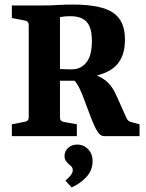

<svg xmlns="http://www.w3.org/2000/svg" viewBox="-20 -597 642 842"><path d="M32 0V-52L89 -63Q106 -66 106 -83V-487Q106 -504 89 -507L32 -518V-573H171Q203 -573 232 -575Q261 -577 300 -577Q422 -577 475 -542Q528 -507 528 -424Q528 -376 513.5 -345.5Q499 -315 476 -298Q453 -281 426.5 -272.5Q400 -264 376 -258L341 -243Q315 -243 285.5 -243Q256 -243 226 -243V-298Q237 -295 251 -294Q265 -293 278.5 -293Q292 -293 299 -293Q335 -294 359 -323.5Q383 -353 383 -418Q383 -458 372.5 -481.5Q362 -505 341 -515.5Q320 -526 288 -526Q276 -526 264.5 -525Q253 -524 243 -522V-81Q243 -65 261 -62L317 -52V0ZM436 0Q420 0 407.5 -20Q395 -40 382 -73L345 -171Q331 -209 316 -231.5Q301 -254 282 -261L361 -280Q411 -268 441 -245.5Q471 -223 492 -175L532 -85Q537 -73 542.5 -68Q548 -63 558 -61L592 -52V0ZM386 113Q385 151 358.5 179.5Q332 208 294 225L267 195Q279 185 289 173Q299 161 299 150Q299 139 293.5 133.5Q288 128 283 124Q276 118 269.5 109.5Q263 101 263 86Q263 66 279 51.5Q295 37 318 37Q347 37 367 58Q387 79 386 113Z"/></svg>

Font: Rasa
Style: Regular
Weight: 400
Designer: Anna Giedrys (Yrsa+Rasa design), David Brezina (Yrsa art-direction, Rasa art-direction, design)
Foundry: Rosetta Type Foundry
Version: Version 2.004